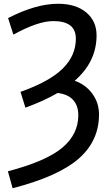

<svg xmlns="http://www.w3.org/2000/svg" viewBox="-20 -760 583 1020"><path d="M22 150Q224 97 310 25.5Q396 -46 396 -148Q396 -199 368 -229.5Q340 -260 286 -266Q214 -224 115 -188L89 -272Q244 -327 313.5 -396Q383 -465 383 -555Q383 -648 263 -648Q182 -648 51 -576L23 -664Q171 -740 288 -740Q383 -740 438 -694Q493 -648 493 -572Q493 -432 377 -331Q436 -310 471 -261.5Q506 -213 506 -152Q506 -12 398.5 82.5Q291 177 47 240Z"/></svg>

Font: Mplus 1p Medium
Style: Regular
Weight: 500
Version: Version 1.061